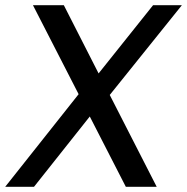

<svg xmlns="http://www.w3.org/2000/svg" viewBox="-50 -720 721 740"><path d="M77 -700H196L330 -437L540 -700H651L373 -354L554 0H435L296 -271L81 0H-30L253 -357Z"/></svg>

Font: Pathway Extreme 8pt Thin 12pt Medium
Style: Italic
Weight: 500
Italic angle: -8°
Version: Version 1.001;gftools[0.9.26]